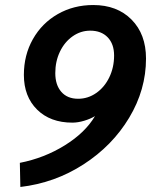

<svg xmlns="http://www.w3.org/2000/svg" viewBox="-20 -730 601 764"><path d="M59 -82Q156 -101 237.5 -151.5Q319 -202 358 -268Q340 -257 315 -249.5Q290 -242 268 -242Q180 -242 127.5 -294Q75 -346 75 -432Q75 -511 111 -574.5Q147 -638 210 -674Q273 -710 351 -710Q446 -710 503.5 -652Q561 -594 561 -497Q561 -373 494 -261.5Q427 -150 312.5 -76Q198 -2 61 14ZM434 -509Q434 -555 408.5 -581.5Q383 -608 339 -608Q301 -608 269 -585.5Q237 -563 218.5 -524.5Q200 -486 200 -439Q200 -392 224 -364.5Q248 -337 291 -337Q330 -337 363 -360Q396 -383 415 -422.5Q434 -462 434 -509Z"/></svg>

Font: Sarabun SemiBold
Style: Italic
Weight: 600
Italic angle: -10°
Designer: Suppakit Chalermlarp | Katatrad Co.,Ltd.
Foundry: Cadson Demak Co.,Ltd.
Version: Version 1.000; ttfautohint (v1.6)